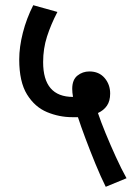

<svg xmlns="http://www.w3.org/2000/svg" viewBox="-20 -652 507 739"><path d="M387 67Q368 29 347.5 -21Q327 -71 309 -119Q291 -167 280 -201Q270 -201 258 -201Q208 -201 161 -220.5Q114 -240 84 -288.5Q54 -337 54 -423Q54 -471 68 -526Q82 -581 108 -632L201 -606Q176 -558 161 -511.5Q146 -465 146 -413Q146 -279 261 -279Q258 -296 258 -310Q258 -345 278 -361Q298 -377 324 -377Q361 -377 382.5 -352Q404 -327 404 -292Q404 -263 391.5 -245Q379 -227 357 -217Q368 -184 386.5 -139Q405 -94 426 -48Q447 -2 467 34Z"/></svg>

Font: Noto Sans Condensed Medium
Style: Italic
Weight: 500
Width: 3
Italic angle: -12°
Designer: Monotype Design Team
Foundry: Monotype Imaging Inc.
Version: Version 2.013; ttfautohint (v1.8.4.7-5d5b)